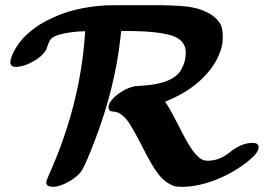

<svg xmlns="http://www.w3.org/2000/svg" viewBox="-20 -706 1030 743"><path d="M187 17Q159 17 159 0Q159 -6 170 -31Q290 -298 309 -575V-585H304Q303 -585 295 -584.5Q287 -584 282 -584Q198 -576 179 -557Q170 -548 164 -528Q160 -515 156 -509Q143 -489 114 -471.5Q85 -454 59 -449Q47 -447 43 -447Q20 -447 20 -465Q20 -468 22 -478Q35 -522 76 -565Q119 -607 173 -632Q262 -677 385 -685Q388 -685 406.5 -685.5Q425 -686 452.5 -686Q480 -686 505 -686H575Q653 -686 700 -681Q747 -676 782 -658Q818 -640 834 -611Q842 -594 842 -565Q842 -544 840 -533Q827 -475 785 -426Q729 -359 632 -318L619 -312L626 -302Q638 -284 669 -224Q692 -178 696 -172Q736 -97 768 -86Q776 -84 784 -84Q828 -84 867 -115Q913 -153 957 -153Q981 -153 981 -136Q981 -134 979 -126Q973 -110 946 -87Q888 -39 817 -11Q746 17 684 17Q663 17 654 14Q617 1 590 -36Q569 -63 535 -130Q494 -210 477 -234Q461 -256 446 -265Q437 -272 421 -274Q400 -274 400 -291Q400 -298 403 -304Q412 -324 439 -343.5Q466 -363 495 -371Q501 -373 525 -374Q650 -381 681 -436Q699 -467 699 -503Q699 -550 646 -568Q589 -586 471 -586H449V-582Q448 -579 446 -559Q425 -367 348 -165Q313 -73 296 -45Q281 -23 247 -3.5Q213 16 187 17Z"/></svg>

Font: MathJax_Caligraphic
Style: Bold
Weight: 700
Version: Version 1.1